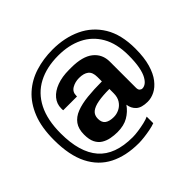

<svg xmlns="http://www.w3.org/2000/svg" viewBox="-202 -916 1300 1300"><g transform="rotate(-45 448.5 -266.0)"><path d="M427 165Q305 165 217.5 120.5Q130 76 83 -17Q36 -110 36 -257Q36 -377 69.5 -460.5Q103 -544 161.5 -596.5Q220 -649 297.5 -673Q375 -697 462 -697Q577 -697 668 -654.5Q759 -612 811.5 -525.5Q864 -439 864 -305Q864 -219 846.5 -159Q829 -99 800 -62Q771 -25 737 -8Q703 9 669 9Q611 9 584 -15.5Q557 -40 552 -79Q524 -39 482 -14.5Q440 10 378 10Q347 10 316 4Q285 -2 260 -17.5Q235 -33 220.5 -62Q206 -91 206 -139Q206 -193 230 -226.5Q254 -260 299 -277.5Q344 -295 406.5 -301.5Q469 -308 546 -308V-351Q546 -396 522 -415Q498 -434 453 -434Q415 -434 385 -416.5Q355 -399 355 -363V-355H223Q222 -358 222 -363.5Q222 -369 222 -373Q222 -417 250 -450.5Q278 -484 328 -502.5Q378 -521 444 -521H465Q573 -521 626 -478.5Q679 -436 679 -364V-115Q679 -96 687.5 -88Q696 -80 707 -80Q722 -80 737.5 -90.5Q753 -101 767.5 -126.5Q782 -152 790.5 -196Q799 -240 799 -306Q799 -418 756 -492.5Q713 -567 637 -604Q561 -641 461 -641Q349 -641 268 -598.5Q187 -556 143.5 -470.5Q100 -385 100 -256Q100 -75 179 16Q258 107 427 107Q450 107 482 102.5Q514 98 544 91Q574 84 592 75V138Q571 146 540.5 152Q510 158 479.5 161.5Q449 165 427 165ZM433 -80Q461 -80 487 -93Q513 -106 529.5 -131.5Q546 -157 546 -195V-236Q482 -236 438 -228Q394 -220 371 -201.5Q348 -183 348 -148Q348 -111 370.5 -95.5Q393 -80 433 -80Z"/></g></svg>

Font: Chivo SemiBold
Style: Regular
Weight: 600
Designer: Hector Gatti
Foundry: Omnibus-Type
Version: Version 2.002